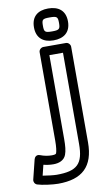

<svg xmlns="http://www.w3.org/2000/svg" viewBox="-208 -790 585 1056"><g transform="rotate(-10 85.0 -261.5)"><path d="M140 -691C181.3 -691 186 -686.7 186 -652C186 -617.7 180.2 -613 140 -613C100.3 -613 96 -618.5 96 -652C96 -686.8 100.1 -691 140 -691ZM140 -741C82.4 -741 46 -712 46 -652C46 -593.8 81.4 -563 140 -563C195.8 -563 236 -589.8 236 -652C236 -713.8 197.1 -741 140 -741ZM179 22C179 134 142.5 168 29 168C12.9 168 -24.5 163.7 -48.6 159.4L-34.2 101C-13.9 106 2.7 108 22 108C51.5 108 81.2 97.6 92.3 68.4C100.5 47.2 103 19.3 103 -18V-487H179ZM229 22V-512C229 -522.7 219.1 -537 204 -537H78C67.3 -537 53 -527.1 53 -512V-18C53 16.7 49.5 40.4 45.7 50.6C44.8 52.7 43.1 58 22 58C-0.2 58 -21.7 54 -42.9 45.7C-63.7 37.6 -73.8 53.2 -76.3 63L-103.3 172C-106.3 184.3 -99.2 197.6 -86.9 201.7C-61.2 210.3 -2.2 218 29 218C163 218 229 157.1 229 22Z"/></g></svg>

Font: Fog Sans
Style: Outline
Weight: 700
Foundry: Intel Corporation
Version: Version 1.00